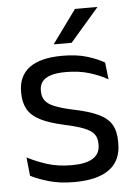

<svg xmlns="http://www.w3.org/2000/svg" viewBox="-51 -723 543 773"><g transform="rotate(-5 220.5 -336.0)"><path d="M218.4 11.1Q159.5 11.1 115.6 -1.8Q71.7 -14.6 42.5 -29.7L34.8 -104.5Q71.4 -85.3 115.2 -71.4Q159 -57.5 214.3 -57.5Q271 -57.5 299.6 -75.6Q328.2 -93.7 328.2 -129.2V-134.5Q328.2 -157.4 317.3 -172.5Q306.3 -187.7 278.4 -199.2Q250.4 -210.7 198.9 -221.8Q137.4 -235.3 101.9 -253.5Q66.4 -271.8 51.3 -298.9Q36.1 -326.1 36.1 -365.1V-369.7Q36.1 -433.3 80.7 -466.5Q125.2 -499.6 214.3 -499.6Q271.9 -499.6 314.2 -486.7Q356.5 -473.7 383.5 -457.3L391.2 -388.9Q358.4 -407.8 316.4 -420.5Q274.4 -433.1 222.1 -433.1Q184.1 -433.1 160.6 -425.3Q137.2 -417.5 126.5 -403.2Q115.8 -388.8 115.8 -368.9V-365.1Q115.8 -343 126.5 -327.7Q137.2 -312.3 164.4 -301.1Q191.6 -289.8 239.9 -279.6Q302.3 -266.8 339.1 -249.5Q375.8 -232.2 391.9 -205.2Q407.9 -178.3 407.9 -136.3V-128Q407.9 -59.1 360.1 -24Q312.2 11.1 218.4 11.1ZM281.3 -683.1H371.2V-681.7L256 -548.4H184.3V-549.7Z"/></g></svg>

Font: Anek Latin Medium
Style: Regular
Weight: 500
Designer: Yesha Goshar
Foundry: Ek Type
Version: Version 1.003